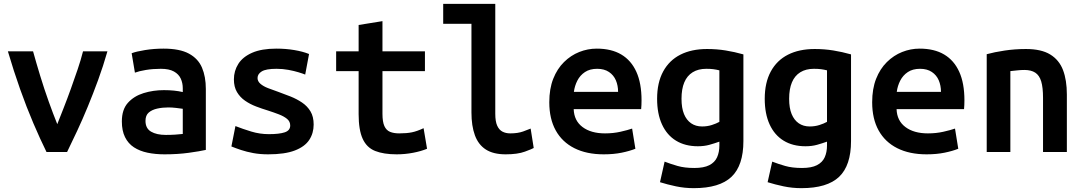

<svg xmlns="http://www.w3.org/2000/svg" viewBox="-20 -791 5640 999"><path d="M222 0Q189 -67 153.5 -150Q118 -233 84.5 -327.5Q51 -422 21 -524H152Q168 -466 189 -397Q210 -328 233.5 -262.5Q257 -197 278 -145Q293 -183 311.5 -230Q330 -277 348.5 -328.5Q367 -380 384 -430Q401 -480 412 -524H539Q517 -447 490.5 -374.5Q464 -302 436.5 -235.5Q409 -169 381.5 -110Q354 -51 329 0Z M836 12Q788 12 747.5 3.5Q707 -5 677 -24.5Q647 -44 630.5 -77.5Q614 -111 614 -159Q614 -221 645.5 -256Q677 -291 727 -306.5Q777 -322 833 -322Q861 -322 885.5 -319.5Q910 -317 931 -312V-332Q931 -359 920.5 -382Q910 -405 885 -419Q860 -433 817 -433Q775 -433 739 -427Q703 -421 682 -413L665 -514Q688 -523 734.5 -530.5Q781 -538 831 -538Q915 -538 963 -512Q1011 -486 1031 -439Q1051 -392 1051 -328V-11Q1020 -4 962.5 4Q905 12 836 12ZM843 -89Q868 -89 891.5 -90.5Q915 -92 931 -94V-225Q917 -227 896 -229.5Q875 -232 856 -232Q825 -232 798 -226Q771 -220 754 -205.5Q737 -191 737 -162Q737 -123 766 -106Q795 -89 843 -89Z M1375 12Q1333 12 1298 5.5Q1263 -1 1234.5 -10.5Q1206 -20 1184 -29L1205 -135Q1243 -120 1287.5 -106.5Q1332 -93 1379 -93Q1433 -93 1461.5 -102.5Q1490 -112 1490 -138Q1490 -159 1473.5 -172.5Q1457 -186 1431 -196Q1405 -206 1374 -216Q1344 -225 1312.5 -237Q1281 -249 1255 -267Q1229 -285 1213 -312Q1197 -339 1197 -378Q1197 -422 1220 -458.5Q1243 -495 1292 -516.5Q1341 -538 1418 -538Q1467 -538 1511.5 -530.5Q1556 -523 1588 -510L1568 -403Q1556 -408 1533 -415Q1510 -422 1480.5 -427.5Q1451 -433 1419 -433Q1364 -433 1342 -419.5Q1320 -406 1320 -385Q1320 -368 1335 -355Q1350 -342 1374.5 -332.5Q1399 -323 1428 -313Q1459 -302 1491.5 -289Q1524 -276 1551.5 -257.5Q1579 -239 1595.5 -211.5Q1612 -184 1612 -143Q1612 -98 1589 -63Q1566 -28 1514 -8Q1462 12 1375 12Z M2044 12Q1976 12 1932 -5.5Q1888 -23 1867 -69Q1846 -115 1846 -197V-421H1729V-524H1846V-661L1970 -681V-524H2191V-421H1970V-199Q1970 -157 1980 -135Q1990 -113 2009.5 -105Q2029 -97 2057 -97Q2096 -97 2123 -102.5Q2150 -108 2184 -124L2202 -17Q2171 -4 2129 4Q2087 12 2044 12Z M2611 12Q2547 12 2508 -13Q2469 -38 2451 -87Q2433 -136 2433 -206V-667H2286V-771H2557V-199Q2557 -159 2567 -137Q2577 -115 2594.5 -106Q2612 -97 2635 -97Q2674 -97 2702 -107Q2730 -117 2741 -122L2757 -21Q2749 -16 2711 -2Q2673 12 2611 12Z M3121 12Q3032 12 2968.5 -20Q2905 -52 2871.5 -112.5Q2838 -173 2838 -259Q2838 -329 2858.5 -381Q2879 -433 2914.5 -468Q2950 -503 2994 -520.5Q3038 -538 3085 -538Q3161 -538 3212.5 -507.5Q3264 -477 3291 -417.5Q3318 -358 3318 -269Q3318 -258 3317.5 -245Q3317 -232 3316 -223H2965Q2967 -163 3011 -130Q3055 -97 3128 -97Q3171 -97 3208.5 -105.5Q3246 -114 3269 -122L3286 -17Q3256 -5 3214.5 3.5Q3173 12 3121 12ZM2966 -313H3196Q3196 -346 3184.5 -373Q3173 -400 3148.5 -416.5Q3124 -433 3087 -433Q3049 -433 3023.5 -416Q2998 -399 2984 -371.5Q2970 -344 2966 -313Z M3590 188Q3542 188 3497 178.5Q3452 169 3414 157L3438 50Q3469 62 3505.5 72.5Q3542 83 3593 83Q3642 83 3670.5 68.5Q3699 54 3711 27.5Q3723 1 3723 -34V-54Q3698 -45 3671 -37.5Q3644 -30 3611 -30Q3545 -30 3497.5 -59Q3450 -88 3424.5 -143.5Q3399 -199 3399 -277Q3399 -361 3430.5 -419Q3462 -477 3520 -506.5Q3578 -536 3659 -536Q3709 -536 3755.5 -528.5Q3802 -521 3848 -508V-57Q3848 70 3786 129Q3724 188 3590 188ZM3633 -133Q3660 -133 3683.5 -140.5Q3707 -148 3723 -157V-425Q3707 -429 3691.5 -431Q3676 -433 3655 -433Q3613 -433 3584 -415Q3555 -397 3540.5 -362.5Q3526 -328 3526 -277Q3526 -229 3539 -197.5Q3552 -166 3576 -149.5Q3600 -133 3633 -133Z M4150 188Q4102 188 4057 178.5Q4012 169 3974 157L3998 50Q4029 62 4065.5 72.5Q4102 83 4153 83Q4202 83 4230.5 68.5Q4259 54 4271 27.5Q4283 1 4283 -34V-54Q4258 -45 4231 -37.5Q4204 -30 4171 -30Q4105 -30 4057.5 -59Q4010 -88 3984.5 -143.5Q3959 -199 3959 -277Q3959 -361 3990.5 -419Q4022 -477 4080 -506.5Q4138 -536 4219 -536Q4269 -536 4315.5 -528.5Q4362 -521 4408 -508V-57Q4408 70 4346 129Q4284 188 4150 188ZM4193 -133Q4220 -133 4243.5 -140.5Q4267 -148 4283 -157V-425Q4267 -429 4251.5 -431Q4236 -433 4215 -433Q4173 -433 4144 -415Q4115 -397 4100.5 -362.5Q4086 -328 4086 -277Q4086 -229 4099 -197.5Q4112 -166 4136 -149.5Q4160 -133 4193 -133Z M4801 12Q4712 12 4648.5 -20Q4585 -52 4551.5 -112.5Q4518 -173 4518 -259Q4518 -329 4538.5 -381Q4559 -433 4594.5 -468Q4630 -503 4674 -520.5Q4718 -538 4765 -538Q4841 -538 4892.5 -507.5Q4944 -477 4971 -417.5Q4998 -358 4998 -269Q4998 -258 4997.5 -245Q4997 -232 4996 -223H4645Q4647 -163 4691 -130Q4735 -97 4808 -97Q4851 -97 4888.5 -105.5Q4926 -114 4949 -122L4966 -17Q4936 -5 4894.5 3.5Q4853 12 4801 12ZM4646 -313H4876Q4876 -346 4864.5 -373Q4853 -400 4828.5 -416.5Q4804 -433 4767 -433Q4729 -433 4703.5 -416Q4678 -399 4664 -371.5Q4650 -344 4646 -313Z M5114 0V-509Q5154 -520 5207.5 -528Q5261 -536 5318 -536Q5398 -536 5444.5 -507.5Q5491 -479 5511 -426.5Q5531 -374 5531 -299V0H5407V-282Q5407 -336 5397.5 -367.5Q5388 -399 5366.5 -413Q5345 -427 5310 -427Q5293 -427 5274.5 -425Q5256 -423 5237 -421V0Z"/></svg>

Font: Ubuntu Sans Mono SemiBold
Style: Regular
Weight: 600
Monospace: yes
Designer: Dalton Maag Ltd
Foundry: Dalton Maag Ltd
Version: Version 1.006